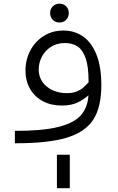

<svg xmlns="http://www.w3.org/2000/svg" viewBox="-20 -779 640 1044"><path d="M461 -261Q432.5 -235.5 398.5 -220.2Q364.5 -205 316 -205Q258.5 -205 213.8 -228.5Q169 -252 143.8 -295.2Q118.5 -338.5 118.5 -395.5Q118.5 -454 144.5 -503.8Q170.5 -553.5 217.5 -583.2Q264.5 -613 324.5 -613Q385 -613 431.5 -580.8Q478 -548.5 504.5 -482Q531 -415.5 531 -315.5Q531 -197 487.5 -129Q444 -61 342.5 -30.2Q241 0.5 61 0V-67.5Q210 -67 296.2 -88.5Q382.5 -110 419.8 -152.2Q457 -194.5 461 -261ZM344 -272.5Q376 -272.5 398.5 -282.2Q421 -292 430.2 -300.2Q439.5 -308.5 461.5 -331V-339.5Q461.5 -418.5 445.2 -463.8Q429 -509 401 -527Q373 -545 333 -545Q289.5 -545 257 -524.2Q224.5 -503.5 207.5 -470.5Q190.5 -437.5 190.5 -401.5Q190.5 -362 211.2 -332.8Q232 -303.5 267 -288Q302 -272.5 344 -272.5ZM303.5 -759Q325.5 -759 339.8 -744.5Q354 -730 354 -708Q354 -686.5 339.8 -671.5Q325.5 -656.5 303.5 -656.5Q281.5 -656.5 267 -671.2Q252.5 -686 252.5 -708Q252.5 -729.5 267 -744.2Q281.5 -759 303.5 -759ZM289.5 62.5H359.5V244.5H289.5Z"/></svg>

Font: JuliaMono Light
Style: Regular
Weight: 300
Monospace: yes
Designer: cormullion
Foundry: corm
Version: Version 0.054; ttfautohint (v1.8.4)